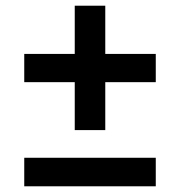

<svg xmlns="http://www.w3.org/2000/svg" viewBox="-20 -653 630 673"><path d="M526 -464V-365H349V-197H242V-365H65V-464H242V-633H349V-464ZM65 -100H526V0H65Z"/></svg>

Font: Montserrat Alternates SemiBold
Style: Regular
Weight: 600
Designer: Julieta Ulanovsky
Foundry: Julieta Ulanovsky
Version: Version 7.200